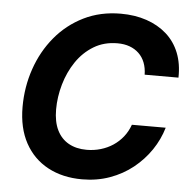

<svg xmlns="http://www.w3.org/2000/svg" viewBox="-53 -790 844 853"><g transform="rotate(5 369.0 -364.0)"><path d="M343.8 10.3Q256.8 10.3 191.2 -24.9Q125.5 -60.1 89.1 -126.7Q52.7 -193.4 52.7 -287.6Q52.7 -376.5 80.6 -457.5Q108.4 -538.6 160.9 -601.8Q213.4 -665 287.1 -701.4Q360.8 -737.8 452.1 -737.8Q515.1 -737.8 567.1 -720.2Q619.1 -702.6 656.7 -669.2Q694.3 -635.7 713.6 -587.4Q732.9 -539.1 731.4 -477.1H580.6Q580.1 -507.3 570.8 -531Q561.5 -554.7 544.2 -571.3Q526.9 -587.9 502.9 -596.7Q479 -605.5 448.7 -605.5Q388.7 -605.5 342.8 -577.6Q296.9 -549.8 265.6 -503.7Q234.4 -457.5 218.3 -401.4Q202.1 -345.2 202.1 -289.1Q202.1 -234.4 220.2 -197.3Q238.3 -160.2 272.2 -141.1Q306.2 -122.1 352.5 -122.1Q385.3 -122.1 415 -130.9Q444.8 -139.6 470 -156.2Q495.1 -172.9 513.9 -196.5Q532.7 -220.2 543.5 -250.5H694.3Q678.7 -197.3 647 -150.4Q615.2 -103.5 569.8 -67.1Q524.4 -30.8 467.3 -10.3Q410.2 10.3 343.8 10.3Z"/></g></svg>

Font: Inter 18pt
Style: Bold Italic
Weight: 700
Italic angle: -9.3988°
Designer: Rasmus Andersson
Foundry: rsms
Version: Version 4.001;git-66647c0bb